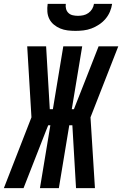

<svg xmlns="http://www.w3.org/2000/svg" viewBox="-62 -975 633 995"><path d="M430 0H332L313 -326H297L243 0H145L199 -326H188L179 -304L60 0H-42L101 -367L79 -735H177L196 -409H212L266 -735H364L310 -409H321Q353 -490 385 -571.5Q417 -653 449 -735H551L407 -367ZM329 -815Q308 -815 288 -817.5Q268 -820 250 -827.5Q232 -835 217 -847.5Q202 -860 193.5 -877Q185 -894 183.5 -914Q182 -934 185 -955H279Q277 -941 280.5 -928.5Q284 -916 293 -907.5Q302 -899 315 -896Q328 -893 342 -893Q356 -893 370 -896Q384 -899 396 -907.5Q408 -916 415.5 -928.5Q423 -941 425 -955H519Q516 -934 507.5 -914Q499 -894 484.5 -877Q470 -860 451 -847.5Q432 -835 412 -827.5Q392 -820 371 -817.5Q350 -815 329 -815Z"/></svg>

Font: Iosevka SS18 Extrabold
Style: Italic
Weight: 800
Italic angle: -9°
Monospace: yes
Designer: Belleve Invis
Foundry: Belleve Invis
Version: Version 25.1.1; ttfautohint (v1.8.4)